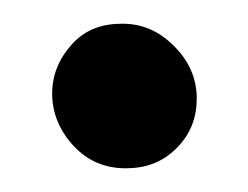

<svg xmlns="http://www.w3.org/2000/svg" viewBox="-20 -127 209 162"><path d="M41 -90C30 -78 24 -64 24 -48C24 -32 30 -17 42 -4C54 9 69 15 86 15C103 15 117 10 129 -2C141 -14 146 -28 146 -44C146 -60 140 -75 127 -88C114 -101 100 -107 83 -107C66 -107 52 -102 41 -90Z"/></svg>

Font: AppleStorm
Style: Xbd
Weight: 800
Foundry: Cannot Into Space Fonts
Version: Version 1.01